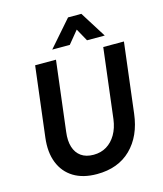

<svg xmlns="http://www.w3.org/2000/svg" viewBox="-134 -1021 957 1130"><g transform="rotate(-15 344.5 -455.5)"><path d="M316 12Q231 12 174 -23Q117 -58 91.5 -122.5Q66 -187 77 -275L129 -701H256L204 -275Q197 -222 209 -183.5Q221 -145 250.5 -124Q280 -103 326 -103Q371 -103 405.5 -124Q440 -145 462.5 -183.5Q485 -222 492 -275L544 -701H670L618 -275Q602 -142 523.5 -65Q445 12 316 12ZM250 -764 389 -923H470L570 -764H462L394 -887H458L357 -764Z"/></g></svg>

Font: Inclusive Sans SemiBold
Style: Italic
Weight: 600
Italic angle: -7°
Designer: Olivia King
Foundry: Olivia King
Version: Version 2.004